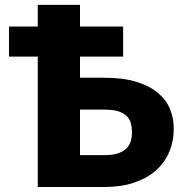

<svg xmlns="http://www.w3.org/2000/svg" viewBox="-20 -748 728 768"><path d="M398 -127.5Q431.5 -127.5 453 -135Q474.5 -142.5 486.8 -155.2Q499 -168 503.5 -184Q508 -200 508 -217.5Q508 -237.5 503.5 -254.5Q499 -271.5 486.8 -283.8Q474.5 -296 453 -302.8Q431.5 -309.5 398 -309.5H300V-127.5ZM398 -437Q473.5 -437 526.2 -420.5Q579 -404 612 -376.2Q645 -348.5 660 -311.8Q675 -275 675 -234.5Q675 -182 656.2 -138.8Q637.5 -95.5 602 -64.8Q566.5 -34 515 -17Q463.5 0 398 0H131V-521.5H16V-642H131V-728.5H300V-642H472.5V-521.5H300V-437Z"/></svg>

Font: Lato 2
Style: Regular
Weight: 900
Designer: Lukasz Dziedzic with Adam Twardoch and Botio Nikoltchev
Foundry: tyPoland Lukasz Dziedzic
Version: Version 2.015; 2015-08-06; http://www.latofonts.com/